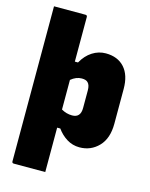

<svg xmlns="http://www.w3.org/2000/svg" viewBox="-136 -829 873 1115"><g transform="rotate(15 300.0 -271.5)"><path d="M409 -557Q481 -557 521.5 -512Q562 -467 562 -384V-175Q562 -86 515.5 -38Q469 10 401 10Q359 10 324.5 -11.5Q290 -33 266 -67H247V200H58Q47 200 47 189V-743H236Q247 -743 247 -732V-464H266Q291 -509 328.5 -533Q366 -557 409 -557ZM312 -380Q278 -380 247 -354V-176Q278 -158 312 -158Q363 -158 363 -216V-322Q363 -354 349 -368Q338 -380 312 -380Z"/></g></svg>

Font: Recursive Mn Lnr St Blk
Style: Regular
Weight: 900
Monospace: yes
Version: Version 1.079;hotconv 1.0.112;makeotfexe 2.5.65598; ttfautoh